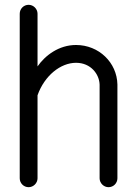

<svg xmlns="http://www.w3.org/2000/svg" viewBox="-20 -774 554 798"><path d="M296 -513C358 -513 393 -465 394 -422V-33C394 -13 411 4 431 4C452 4 468 -13 468 -33V-423C466 -514 391 -587 296 -587C225 -587 168 -544 136 -498V-717C136 -737 119 -754 99 -754C78 -754 62 -737 62 -717V-33C62 -13 78 4 99 4C119 4 136 -13 136 -33V-378C165 -460 232 -513 296 -513Z"/></svg>

Font: LS
Style: Regular
Weight: 400
Designer: BSozoo
Foundry: BSozoo
Version: Version 001.000